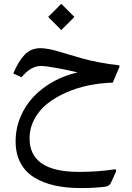

<svg xmlns="http://www.w3.org/2000/svg" viewBox="-20 -645 675 985"><path d="M294.4 -625.5 361.8 -558.1 294.4 -490.7 227.1 -558.1ZM383.8 236.8Q483.4 236.8 568.8 223.6Q573.2 223.1 575.2 226.8Q577.1 230.5 575.7 233.9L554.7 280.8Q549.8 292 546.6 297.1Q543.5 302.2 537.1 306.6Q530.8 311 521 312.5Q469.7 319.8 394.5 319.8Q319.3 319.8 259.8 306.4Q200.2 293 154.8 264.9Q109.4 236.8 84.7 189.9Q60.1 143.1 60.1 80.1Q60.1 13.7 85.4 -46.4Q110.8 -106.4 154.5 -151.4Q198.2 -196.3 255.9 -227.8Q313.5 -259.3 378.4 -273.4Q331.1 -285.2 272 -295.9Q212.9 -306.6 189.9 -306.6Q138.2 -306.6 90.3 -248.5L48.3 -268.1Q74.2 -330.6 106.4 -364.3Q138.7 -397.9 188 -397.9Q206.1 -397.9 231 -393.1Q255.9 -388.2 274.4 -382.8Q293 -377.4 328.6 -366.7Q373.5 -353 404.1 -344.5Q434.6 -335.9 486.1 -325.7Q537.6 -315.4 587.4 -310.5Q595.7 -310.1 592.3 -300.8L558.6 -221.2Q496.1 -219.2 435.8 -207Q375.5 -194.8 320.3 -170.7Q265.1 -146.5 223.4 -113.5Q181.6 -80.6 156.7 -34.2Q131.8 12.2 131.8 65.4Q131.8 236.8 383.8 236.8Z"/></svg>

Font: Shl
Style: Regular
Weight: 400
Foundry: Saber Rastikerdar (saber.rastikerdar@gmail.com)
Version: Version 3.4.0